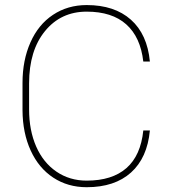

<svg xmlns="http://www.w3.org/2000/svg" viewBox="-20 -741 688 770"><path d="M581.1 -217.8Q570.8 -107.9 505.4 -49.1Q439.9 9.8 327.6 9.8Q252 9.8 193.6 -28.6Q135.3 -66.9 103 -137.5Q70.8 -208 70.3 -298.8V-408.7Q70.3 -499.5 102.1 -571Q133.8 -642.6 192.6 -681.6Q251.5 -720.7 327.6 -720.7Q439 -720.7 504.9 -662.1Q570.8 -603.5 581.1 -494.1H554.7Q543.5 -592.3 486.3 -643.3Q429.2 -694.3 327.6 -694.3Q224.1 -694.3 160.4 -616.2Q96.7 -538.1 96.7 -406.7V-302.2Q96.7 -218.3 125 -153.6Q153.3 -88.9 206.3 -52.7Q259.3 -16.6 327.6 -16.6Q429.7 -16.6 487.1 -66.9Q544.4 -117.2 554.7 -217.8Z"/></svg>

Font: TypoPRO Roboto
Style: Regular
Weight: 250
Designer: Google
Version: Version 2.136; 2016